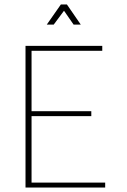

<svg xmlns="http://www.w3.org/2000/svg" viewBox="-20 -838 566 858"><path d="M94 -633H437V-611H121V-341H388V-319H121V-22H450V0H94ZM279 -818 341 -728H309L266 -790L220 -728H189L252 -818Z"/></svg>

Font: Tajawal ExtraLight
Style: Regular
Weight: 275
Designer: Boutros Fonts
Foundry: Created by Boutros International 2017
Version: Version 1.700